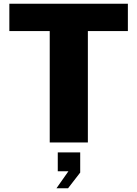

<svg xmlns="http://www.w3.org/2000/svg" viewBox="-20 -762 734 1027"><path d="M30 -596H246V0H450V-596H664V-742H30ZM282 245H344L409 161V53H289V154H346Z"/></svg>

Font: Bisquit Text
Style: Bold
Weight: 800
Version: Version 1.004;Glyphs 3.2.3 (3260)